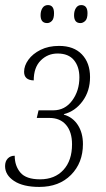

<svg xmlns="http://www.w3.org/2000/svg" viewBox="-34 -727 416 757"><path d="M121 10Q57 10 21.5 -13.5Q-14 -37 -14 -72Q-14 -91 -3.5 -102Q7 -113 24 -113Q24 -73 46.5 -46.5Q69 -20 124 -20Q182 -20 216 -57Q250 -94 250 -158Q250 -207 226.5 -234.5Q203 -262 161 -262H111L118 -292H176Q222 -292 250.5 -330.5Q279 -369 279 -422Q279 -464 257.5 -490Q236 -516 193 -516Q154 -516 126.5 -488.5Q99 -461 99 -410Q61 -411 61 -444Q61 -468 78 -491.5Q95 -515 126 -530.5Q157 -546 199 -546Q257 -546 289 -512.5Q321 -479 321 -423Q321 -368 291.5 -328Q262 -288 218 -277V-275Q253 -265 273 -234Q293 -203 293 -159Q293 -85 246 -37.5Q199 10 121 10ZM283 -636Q258 -636 258 -667Q258 -684 265.5 -695.5Q273 -707 286 -707Q311 -707 311 -675Q311 -653 302 -644.5Q293 -636 283 -636ZM152 -636Q126 -636 126 -667Q126 -684 133.5 -695.5Q141 -707 155 -707Q179 -707 179 -675Q179 -653 170.5 -644.5Q162 -636 152 -636Z"/></svg>

Font: Noto Serif ExtraCondensed ExtraLight
Style: Italic
Weight: 200
Width: 2
Italic angle: -12°
Designer: Monotype Design Team
Foundry: Monotype Imaging Inc.
Version: Version 2.014; ttfautohint (v1.8.4.7-5d5b)